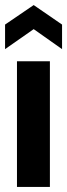

<svg xmlns="http://www.w3.org/2000/svg" viewBox="-27 -738 265 758"><path d="M40 0V-496H170V0ZM-7 -544V-641L106 -718L218 -641V-544L106 -623Z"/></svg>

Font: Host Grotesk Light
Style: Bold
Weight: 700
Version: Version 1.003